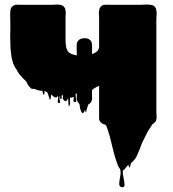

<svg xmlns="http://www.w3.org/2000/svg" viewBox="-20 -541 752 835"><path d="M660 -55Q660 -46 661 -36.5Q662 -27 659 -18L657 -13Q657 -13 655 -11Q652 -6 643 -1L637 9Q636 10 636 10.5Q636 11 635 12Q632 16 628.5 21.5Q625 27 622 32Q622 33 621.5 33Q621 33 621 34Q611 53 602 72Q598 79 595 87.5Q592 96 589 104Q583 117 577.5 131.5Q572 146 561 157Q558 162 553 165Q550 168 548 173Q547 176 547 179Q547 182 545 184Q542 189 541 187Q540 185 540 181.5Q540 178 538 176Q537 176 537 176.5Q537 177 536 177Q536 178 535.5 178.5Q535 179 535 179Q531 183 530 185Q527 188 524.5 191.5Q522 195 518 198Q518 198 517.5 198Q517 198 517 199Q516 199 515.5 199.5Q515 200 514 200Q513 212 517 230.5Q521 249 521.5 262Q522 275 510 273Q498 271 498.5 258Q499 245 502.5 227.5Q506 210 503 196Q503 196 502.5 195.5Q502 195 502 194Q500 192 499 189.5Q498 187 496 185Q493 179 490.5 172.5Q488 166 486 159Q480 143 475 123Q471 109 466.5 89Q462 69 457 50L455 45Q453 37 450.5 29Q448 21 445 14Q444 11 443 8Q442 5 440 3Q437 0 433 0L425 -3Q424 -5 422.5 -6Q421 -7 419 -8Q412 -15 411 -23V-168Q411 -168 407 -166Q403 -164 402 -164Q400 -162 399 -162Q390 -156 388 -155.5Q386 -155 386 -155Q386 -155 380 -148V-128Q380 -123 380.5 -117.5Q381 -112 380 -107Q380 -105 379 -103Q379 -103 379 -102.5Q379 -102 378 -102Q376 -96 373 -93Q370 -90 366 -88H365Q364 -86 363 -83Q362 -80 361 -78Q360 -75 359.5 -72Q359 -69 357 -66Q356 -63 355.5 -57Q355 -51 353 -53Q350 -58 350 -64Q350 -63 348 -59Q346 -53 341 -49Q337 -48 333 -56Q333 -58 332.5 -58Q332 -58 332 -59Q328 -68 327.5 -71Q327 -74 329 -75Q326 -78 326.5 -81.5Q327 -85 325 -89Q325 -90 320 -95L319 -96Q319 -97 318.5 -97Q318 -97 318 -98Q316 -102 316 -103Q315 -103 315 -105Q314 -106 314 -108Q313 -113 313.5 -117.5Q314 -122 314 -126V-134H313Q309 -134 309 -133Q308 -124 311 -110Q314 -96 305 -97Q299 -98 299.5 -104.5Q300 -111 301 -119Q298 -120 295 -118Q292 -116 289 -116Q288 -116 287 -117Q286 -118 285 -117Q283 -108 284.5 -98Q286 -88 281 -80Q278 -76 278 -87Q278 -98 277 -104Q277 -107 276.5 -110Q276 -113 276 -116Q275 -111 272.5 -106.5Q270 -102 265 -101Q262 -101 260.5 -103Q259 -105 257 -106Q252 -113 252.5 -114Q253 -115 254 -117.5Q255 -120 252 -129Q251 -128 250.5 -128Q250 -128 249 -127Q248 -123 248.5 -117.5Q249 -112 244 -110Q241 -109 241.5 -118Q242 -127 240 -123Q237 -116 240.5 -104Q244 -92 236 -93Q229 -94 231.5 -105Q234 -116 232 -125Q227 -114 218 -118Q214 -120 210.5 -123.5Q207 -127 202 -130Q201 -125 201 -118.5Q201 -112 198 -107Q197 -105 196 -109.5Q195 -114 194 -115Q192 -122 190 -128.5Q188 -135 185 -140L178 -143L175 -146Q175 -146 174.5 -146Q174 -146 174 -145Q173 -141 173.5 -136.5Q174 -132 171 -129Q169 -128 168 -132Q167 -136 166 -138Q165 -140 165 -143Q165 -146 163 -147Q155 -144 147 -149H144Q142 -149 138 -151L132 -154Q128 -155 124.5 -154.5Q121 -154 117 -155Q114 -157 112 -159.5Q110 -162 108 -164Q108 -164 105 -167Q101 -172 98.5 -178Q96 -184 92 -189Q82 -198 74 -207Q76 -206 72.5 -209Q69 -212 66 -216Q62 -221 58.5 -226.5Q55 -232 52 -238Q50 -240 48.5 -243Q47 -246 45 -249Q43 -253 41 -257Q39 -261 37 -266Q35 -271 34 -277Q33 -283 31 -288L28 -309Q25 -330 25 -354V-360Q24 -376 24.5 -390Q25 -404 25 -414V-435Q25 -450 24.5 -465Q24 -480 25 -494Q25 -502 30 -509L36 -515Q37 -516 37.5 -516Q38 -516 39 -517L44 -519Q49 -521 54.5 -520.5Q60 -520 65 -520H206Q214 -520 223 -521Q232 -522 241 -520Q243 -520 246 -519Q249 -518 251 -517Q257 -514 260 -509Q263 -506 263.5 -502.5Q264 -499 264 -499Q266 -492 266 -484Q266 -476 265 -468V-366Q265 -353 267 -340Q269 -327 276 -317Q283 -309 293.5 -305.5Q304 -302 314 -300Q314 -313 313.5 -326Q313 -339 314 -352Q316 -359 318.5 -362Q321 -365 325 -369Q333 -374 342 -374.5Q351 -375 358 -374Q359 -373 362 -373Q374 -368 378 -358Q378 -357 378.5 -356.5Q379 -356 379 -355Q380 -351 380 -342Q381 -333 380.5 -324Q380 -315 380 -306Q394 -310 403 -319Q407 -323 408 -326Q410 -330 410 -332Q411 -332 411 -337V-462Q411 -467 410.5 -473Q410 -479 410 -485Q410 -487 410.5 -491Q411 -495 412 -500Q412 -502 414 -506Q422 -521 439 -520.5Q456 -520 470 -520H589Q600 -520 612 -521Q624 -522 634 -520Q639 -520 642 -519Q653 -515 658 -504Q660 -498 660 -495Q662 -487 661 -478Q660 -469 660 -461ZM330 -76Q330 -75 330 -75Q330 -75 330 -76Z"/></svg>

Font: Rubik Wet Paint
Style: Regular
Weight: 400
Designer: Hubert and Fischer, NaN
Foundry: Hubert and Fischer, NaN
Version: Version 2.200